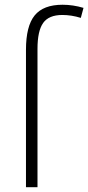

<svg xmlns="http://www.w3.org/2000/svg" viewBox="-20 -785 370 805"><path d="M137.2 0H88.9V-576.2Q88.9 -675.3 125.2 -720.2Q161.6 -765.1 242.2 -765.1Q286.1 -765.1 330.1 -752L318.8 -710Q279.8 -722.2 241.2 -722.2Q184.6 -722.2 160.9 -688.7Q137.2 -655.3 137.2 -580.1Z"/></svg>

Font: OpenSans-Light
Style: Regular
Weight: 300
Foundry: Ascender Corporation
Version: Version 1.10